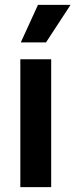

<svg xmlns="http://www.w3.org/2000/svg" viewBox="-20 -764 308 784"><path d="M63 0V-522H189V0ZM168 -591H65L135 -744H268Z"/></svg>

Font: Bricolage Grotesque 36pt SemiBold
Style: Regular
Weight: 600
Designer: Mathieu Triay
Foundry: Atelier Triay
Version: Version 1.001;gftools[0.9.33.dev8+g029e19f]